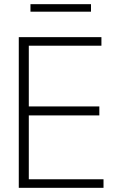

<svg xmlns="http://www.w3.org/2000/svg" viewBox="-20 -900 576 920"><path d="M466 -681V-722H70V0H476V-41H118V-347H456V-390H118V-681ZM416 -844V-880H126V-844Z"/></svg>

Font: Perun ExtraLight
Style: Regular
Weight: 200
Foundry: Copyright (c) Stefan Peev, Context Ltd, 2016
Version: Version 1.089